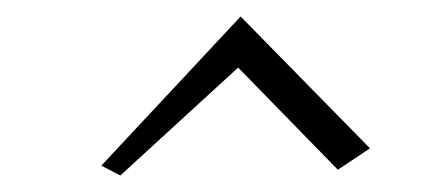

<svg xmlns="http://www.w3.org/2000/svg" viewBox="-20 -712 540 233"><path d="M103 -511 272 -692 429 -532 390 -506 269 -630 126 -499Z"/></svg>

Font: Aref Ruqaa Ink
Style: Regular
Weight: 400
Designer: Abdullah Aref
Version: Version 1.005